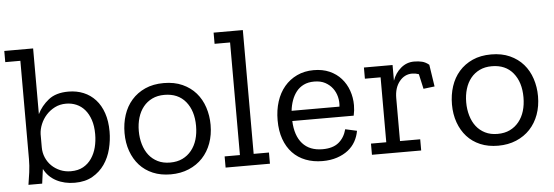

<svg xmlns="http://www.w3.org/2000/svg" viewBox="-48 -827 2811 975"><g transform="rotate(-5 1357.5 -339.0)"><path d="M496 -234Q496 -190 485 -146Q474 -102 450 -67.5Q426 -33 388.5 -11.5Q351 10 298 10Q245 10 204 -11.5Q163 -33 142 -74L132 0H62Q67 -29 71.5 -63Q76 -97 76 -130V-631H-1V-688H146V-353Q166 -394 203.5 -424Q241 -454 305 -454Q347 -454 382 -439.5Q417 -425 442.5 -397Q468 -369 482 -328Q496 -287 496 -234ZM422 -227Q422 -269 411.5 -300Q401 -331 383 -352Q365 -373 340.5 -383.5Q316 -394 288 -394Q256 -394 230.5 -381Q205 -368 186.5 -347.5Q168 -327 157.5 -301.5Q147 -276 146 -251V-184Q146 -156 156.5 -131.5Q167 -107 185.5 -89Q204 -71 229 -60.5Q254 -50 283 -50Q320 -50 346 -64.5Q372 -79 389 -104Q406 -129 414 -160.5Q422 -192 422 -227Z M1010 -223Q1010 -172 994.5 -129.5Q979 -87 950 -56Q921 -25 879.5 -7.5Q838 10 787 10Q736 10 696 -7Q656 -24 628.5 -54.5Q601 -85 586 -127Q571 -169 571 -219Q571 -268 585 -311Q599 -354 627 -386Q655 -418 696 -436.5Q737 -455 791 -455Q845 -455 886 -436.5Q927 -418 954.5 -386.5Q982 -355 996 -312.5Q1010 -270 1010 -223ZM936 -224Q936 -301 897.5 -348Q859 -395 789 -395Q754 -395 727 -382Q700 -369 681.5 -346Q663 -323 653.5 -291.5Q644 -260 644 -223Q644 -187 653.5 -155Q663 -123 681 -100Q699 -77 726 -63.5Q753 -50 789 -50Q825 -50 852 -63Q879 -76 898 -99.5Q917 -123 926.5 -154.5Q936 -186 936 -224Z M1067 0V-57H1145V-631H1066V-688H1215V-57H1293V0Z M1748 -128Q1743 -99 1729 -74Q1715 -49 1691.5 -30.5Q1668 -12 1635 -1Q1602 10 1561 10Q1514 10 1475 -5Q1436 -20 1408.5 -49Q1381 -78 1366 -120Q1351 -162 1351 -216Q1351 -268 1365 -311.5Q1379 -355 1405.5 -386.5Q1432 -418 1470 -436Q1508 -454 1555 -454Q1601 -454 1636 -438.5Q1671 -423 1695 -396Q1719 -369 1731.5 -333.5Q1744 -298 1744 -259Q1744 -233 1738 -206H1425Q1428 -131 1464 -90.5Q1500 -50 1566 -50Q1619 -50 1648.5 -74.5Q1678 -99 1689 -141ZM1670 -258Q1673 -283 1667 -307.5Q1661 -332 1646.5 -351.5Q1632 -371 1609 -383.5Q1586 -396 1553 -396Q1522 -396 1499.5 -385Q1477 -374 1462 -355Q1447 -336 1438 -311Q1429 -286 1426 -258Z M2067 -453Q2090 -453 2108 -448.5Q2126 -444 2143 -430L2160 -318L2103 -311L2086 -387Q2069 -393 2052 -393Q2013 -393 1987 -360.5Q1961 -328 1961 -276V-57H2064V0H1813V-57H1891V-388H1811V-445H1957V-365Q1970 -403 1999.5 -428Q2029 -453 2067 -453Z M2679 -223Q2679 -172 2663.5 -129.5Q2648 -87 2619 -56Q2590 -25 2548.5 -7.5Q2507 10 2456 10Q2405 10 2365 -7Q2325 -24 2297.5 -54.5Q2270 -85 2255 -127Q2240 -169 2240 -219Q2240 -268 2254 -311Q2268 -354 2296 -386Q2324 -418 2365 -436.5Q2406 -455 2460 -455Q2514 -455 2555 -436.5Q2596 -418 2623.5 -386.5Q2651 -355 2665 -312.5Q2679 -270 2679 -223ZM2605 -224Q2605 -301 2566.5 -348Q2528 -395 2458 -395Q2423 -395 2396 -382Q2369 -369 2350.5 -346Q2332 -323 2322.5 -291.5Q2313 -260 2313 -223Q2313 -187 2322.5 -155Q2332 -123 2350 -100Q2368 -77 2395 -63.5Q2422 -50 2458 -50Q2494 -50 2521 -63Q2548 -76 2567 -99.5Q2586 -123 2595.5 -154.5Q2605 -186 2605 -224Z"/></g></svg>

Font: Zilla Slab Regular
Style: Regular
Weight: 400
Designer: Typotheque.com
Foundry: Typotheque type foundry
Version: Version 1.0; 2017